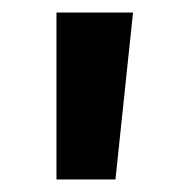

<svg xmlns="http://www.w3.org/2000/svg" viewBox="-20 -702 284 306"><path d="M192 -682 164 -416H70V-682Z"/></svg>

Font: Work Sans SemiBold
Style: Regular
Weight: 600
Designer: Wei Huang
Foundry: Wei Huang
Version: Version 2.010; ttfautohint (v1.8.3)